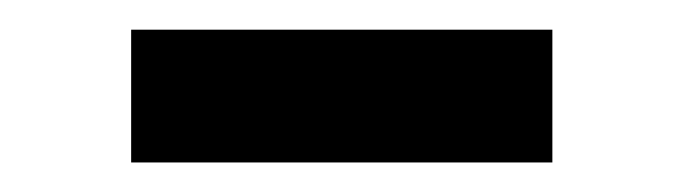

<svg xmlns="http://www.w3.org/2000/svg" viewBox="-20 -358 463 130"><path d="M68.8 -248V-337.9H354V-248Z"/></svg>

Font: HK Grotesk Legacy
Style: Bold
Weight: 700
Designer: Alfredo Marco Pradil
Foundry: Hanken Design Co.
Version: Version 2.022;PS 002.022;hotconv 1.0.88;makeotf.lib2.5.64775